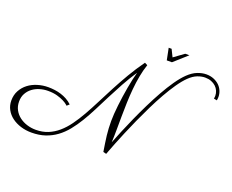

<svg xmlns="http://www.w3.org/2000/svg" viewBox="-174 -1121 1750 1449"><g transform="rotate(20 701.0 -397.0)"><path d="M1402.8 -631.3Q1403.8 -637.2 1404.5 -642.8Q1405.3 -648.4 1405.3 -653.8Q1405.3 -674.3 1397.2 -693.1Q1389.2 -711.9 1373.8 -726.3Q1358.4 -740.7 1336.4 -749.3Q1314.5 -757.8 1287.1 -757.8Q1258.3 -757.8 1226.1 -745.4Q1193.8 -732.9 1161.6 -701.7Q1130.4 -671.4 1097.4 -623.8Q1064.5 -576.2 1032 -518.8Q999.5 -461.4 968.5 -397.9Q937.5 -334.5 909.7 -272.9Q881.8 -211.4 858.4 -155.3Q835 -99.1 817.9 -56.4Q800.8 -13.7 791.3 12.2Q781.7 38.1 781.2 39.1L756.3 32.7Q750.5 -4.9 745.8 -35.2Q741.2 -65.4 738 -93.3Q734.9 -121.1 733.4 -148.4Q731.9 -175.8 731.9 -207Q731.9 -232.4 734.1 -265.1Q736.3 -297.9 740.5 -334.5Q744.6 -371.1 750.2 -409.7Q755.9 -448.2 762.5 -485.4Q769 -522.5 776.4 -555.9Q783.7 -589.4 791.5 -616.2Q750 -554.2 715.6 -491.2Q681.2 -428.2 650.4 -367.7Q619.6 -307.1 590.8 -250.2Q562 -193.4 531.7 -143.6Q501.5 -93.8 467.8 -52.2Q434.1 -10.7 393.8 18.8Q353.5 48.3 304.7 64.7Q255.9 81.1 195.3 81.1Q149.4 81.1 108.6 68.4Q67.9 55.7 37.1 32.7Q6.3 9.8 -11.5 -22.9Q-29.3 -55.7 -29.3 -95.2Q-29.3 -140.1 -10 -175.5Q9.3 -210.9 41 -235.1Q72.8 -259.3 114.3 -272Q155.8 -284.7 200.2 -284.7Q225.6 -284.7 251.7 -281.2Q277.8 -277.8 303 -270Q328.1 -262.2 351.6 -249.3Q375 -236.3 395 -217.3L376 -200.2Q376 -200.2 365.5 -209.2Q355 -218.3 334.2 -229Q313.5 -239.7 281.7 -248.8Q250 -257.8 207.5 -257.8Q173.3 -257.8 141.1 -248Q108.9 -238.3 83.7 -219.2Q58.6 -200.2 43.5 -172.4Q28.3 -144.5 28.3 -107.9Q28.3 -70.3 44.4 -40.8Q60.5 -11.2 87.4 9Q114.3 29.3 148.4 39.8Q182.6 50.3 218.8 50.3Q272.5 50.3 316.2 32.5Q359.9 14.6 397.2 -17.6Q434.6 -49.8 467 -94.7Q499.5 -139.6 530.3 -193.8Q561 -248 592.3 -309.8Q623.5 -371.6 658.2 -437.5Q692.9 -503.4 732.9 -571.8Q772.9 -640.1 821.3 -707.5L843.8 -695.8Q827.6 -648.4 817.9 -595.9Q808.1 -543.5 803 -488Q797.9 -432.6 796.1 -376Q794.4 -319.3 793.9 -264.2Q793.5 -209 793.2 -156.5Q793 -104 790.5 -57.1Q807.1 -99.6 830.6 -156.2Q854 -212.9 882.3 -275.9Q910.6 -338.9 942.6 -404.1Q974.6 -469.2 1008.1 -528.8Q1041.5 -588.4 1075.9 -637.9Q1110.4 -687.5 1143.6 -719.7Q1180.2 -754.9 1217 -769.3Q1253.9 -783.7 1287.6 -783.7Q1320.8 -783.7 1347.4 -772.7Q1374 -761.7 1392.6 -743.9Q1411.1 -726.1 1420.9 -702.6Q1430.7 -679.2 1430.7 -654.3Q1430.7 -640.6 1427.7 -626ZM974.1 -875 1002.9 -816.4 1083.5 -875H1117.2L1011.2 -780.3H969.7L950.7 -875Z"/></g></svg>

Font: Parisienne
Style: Regular
Weight: 400
Designer: Astigmatic (AOETI)
Foundry: Astigmatic (AOETI)
Version: Version 1.000